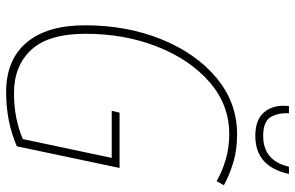

<svg xmlns="http://www.w3.org/2000/svg" viewBox="-184 -746 940 611"><g transform="rotate(90 285.5 -440.0)"><path d="M273 10Q366 10 445 -24L514 -351H338L332 -326H482L422 -43Q356 -15 276 -15Q189 -15 138 -70Q87 -125 87 -243Q87 -367 128 -471Q169 -575 241 -637.5Q313 -700 406 -700Q449 -700 486.5 -689Q524 -678 556 -660L569 -683Q536 -701 496 -713Q456 -725 407 -725Q306 -725 227.5 -659.5Q149 -594 104.5 -484Q60 -374 60 -241Q60 -120 115 -55Q170 10 273 10ZM412 -783Q510 -783 533 -890H510Q491 -808 412 -808Q366 -808 352 -832Q338 -856 340 -890H317Q317 -888 316.5 -883.5Q316 -879 316 -873Q316 -833 339.5 -808Q363 -783 412 -783Z"/></g></svg>

Font: Noto Sans UI SemiCondensed Thin
Style: Italic
Weight: 250
Width: 4
Italic angle: -12°
Designer: Monotype Design Team
Foundry: Monotype Imaging Inc.
Version: Version 1.901